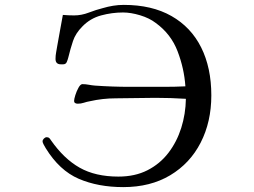

<svg xmlns="http://www.w3.org/2000/svg" viewBox="-20 -759 1040 785"><path d="M844 -369Q844 -261 800.5 -176Q757 -91 676 -42.5Q595 6 484 6Q381 6 302 -28Q223 -62 167 -153Q164 -158 159 -167Q154 -176 154 -181Q154 -187 159.5 -192.5Q165 -198 171 -198Q178 -198 181.5 -194.5Q185 -191 188 -186Q241 -110 305.5 -73.5Q370 -37 464 -37Q532 -37 583 -63Q634 -89 668.5 -134Q703 -179 721 -236Q739 -293 740 -355Q709 -357 678 -358Q647 -359 615 -359Q575 -359 534.5 -358Q494 -357 453 -357Q400 -357 347 -345Q335 -343 323 -339Q311 -335 298 -335Q292 -335 287.5 -337.5Q283 -340 283 -347Q283 -354 288 -370Q293 -386 301 -400.5Q309 -415 317 -415Q330 -415 343 -412.5Q356 -410 369 -409Q440 -404 510.5 -404Q581 -404 651 -404Q673 -404 694.5 -404.5Q716 -405 738 -406Q733 -479 706 -549.5Q679 -620 617 -665Q591 -685 553 -696.5Q515 -708 483 -708Q438 -708 393.5 -696Q349 -684 317 -651Q289 -623 278.5 -591.5Q268 -560 259 -523Q257 -515 253 -505.5Q249 -496 238 -496H229Q207 -496 207 -518Q207 -532 209.5 -545Q212 -558 214 -571Q220 -603 225.5 -635Q231 -667 237 -698Q248 -697 260 -696.5Q272 -696 283 -696Q313 -696 343 -707.5Q373 -719 401 -726Q421 -732 442.5 -735.5Q464 -739 486 -739Q601 -739 681 -693.5Q761 -648 802.5 -565Q844 -482 844 -369Z"/></svg>

Font: Kaisei HarunoUmi
Style: Regular
Weight: 400
Designer: Font-Kai, 金井和夫
Foundry: KAZUO KANAI
Version: Version 5.003